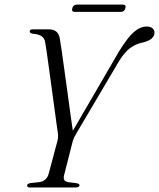

<svg xmlns="http://www.w3.org/2000/svg" viewBox="-20 -830 704 850"><path d="M332 -10Q332 0 313.5 0H112Q100 0 100 -9Q100 -16.5 114.5 -19.5L152 -23.5Q185.5 -27.5 195 -59L234.5 -207Q237.5 -218 237.2 -228Q237 -238 235 -249.5Q233.5 -260 229.2 -290Q225 -320 219.5 -361.2Q214 -402.5 207.8 -447.5Q201.5 -492.5 196 -533.5Q190.5 -574.5 186.2 -604Q182 -633.5 180 -643Q177 -660.5 164.5 -669.5Q152 -678.5 126 -680.5Q112 -682.5 111.5 -690.5Q111 -700 125.5 -700H197.5Q237 -700 244.5 -661Q247 -649 252.2 -611.8Q257.5 -574.5 264.5 -524.2Q271.5 -474 278.8 -420.8Q286 -367.5 292.2 -322.2Q298.5 -277 302.5 -251L506 -601Q545 -664.5 573 -688.5Q601 -712.5 629.5 -712.5Q647 -712.5 655.5 -704.5Q664 -696.5 664 -685.5Q663.5 -653 608.5 -641Q582 -635.5 557.8 -618.5Q533.5 -601.5 508.5 -562L317.5 -238.5Q311.5 -228.5 308 -221Q304.5 -213.5 302 -205L264 -55.5Q260.5 -42 264.2 -34Q268 -26 283 -23.5L318.5 -19Q332 -16.5 332 -10ZM300 -793.5Q304 -809.5 319.5 -809.5H524.5Q539.5 -809.5 535 -793.5Q530.5 -777.5 515.5 -777.5H310.5Q295.5 -777.5 300 -793.5Z"/></svg>

Font: Fraunces 72pt Light
Style: Italic
Weight: 300
Italic angle: -16°
Version: Version 1.000;[b76b70a41]